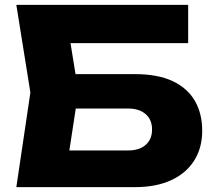

<svg xmlns="http://www.w3.org/2000/svg" viewBox="-20 -770 882 790"><path d="M203.6 -465H535Q629.8 -465 691 -435.9Q752.2 -406.8 782.1 -354.5Q812 -302.2 812 -231.8Q812 -161.8 779.1 -109.5Q746.2 -57.2 684.2 -28.6Q622.2 0 535 0H47.2L105 -389.4L47.2 -750H754.2V-592.6H175.8L254.6 -688.4L302.4 -393.2L250.8 -55.6L171.6 -151H508Q553.2 -151 579.4 -173.9Q605.6 -196.8 605.6 -237.2Q605.6 -277.6 579.2 -300.5Q552.8 -323.4 507.6 -323.4H203.6Z"/></svg>

Font: Unbounded
Style: Regular
Weight: 400
Designer: Luke Prowse, Jean-Baptiste Morizot, Fátima Lázaro, Florian Runge
Foundry: NaN
Version: Version 1.701;gftools[0.9.28.dev5+ged2979d]